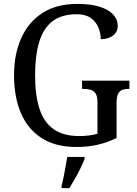

<svg xmlns="http://www.w3.org/2000/svg" viewBox="-20 -744 703 985"><path d="M372 10Q264 10 193 -36Q122 -82 87 -164.5Q52 -247 52 -358Q52 -466 89 -548.5Q126 -631 198 -677.5Q270 -724 377 -724Q445 -724 491 -709.5Q537 -695 560.5 -669.5Q584 -644 584 -612Q584 -580 559.5 -561.5Q535 -543 497 -543Q497 -573 485 -602.5Q473 -632 446 -651.5Q419 -671 374 -671Q297 -671 250 -635.5Q203 -600 181.5 -530Q160 -460 160 -358Q160 -258 182 -188Q204 -118 254 -82Q304 -46 387 -46Q412 -46 436.5 -49Q461 -52 480 -58V-220Q480 -250 470.5 -264.5Q461 -279 444.5 -283.5Q428 -288 407 -288H401V-330H644V-288H639Q621 -288 607.5 -283Q594 -278 586 -263Q578 -248 578 -216V-36Q531 -13 481.5 -1.5Q432 10 372 10ZM296 208Q302 186 307 161Q312 136 316.5 110.5Q321 85 325 61H414V71Q406 92 393 119Q380 146 364.5 173Q349 200 336 221H296Z"/></svg>

Font: Noto Serif SemiCondensed
Style: Regular
Weight: 400
Width: 4
Designer: Monotype Design Team
Foundry: Monotype Imaging Inc.
Version: Version 2.013